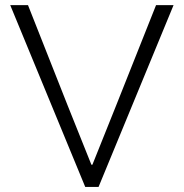

<svg xmlns="http://www.w3.org/2000/svg" viewBox="-20 -740 727 760"><path d="M20.5 -719.7H90.8L247.1 -324.2L341.8 -87.9H345.7L440.4 -324.2L597.7 -719.7H667L370.1 0H317.4Z"/></svg>

Font: Reddit Sans Fudge Light
Style: Regular
Weight: 300
Designer: Stephen Hutchings
Foundry: Reddit
Version: Version 1.013